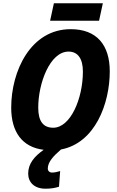

<svg xmlns="http://www.w3.org/2000/svg" viewBox="-20 -902 707 1165"><path d="M284 -776H581L604 -882H307ZM256 243C288 243 313 239 338 231L345 136C328 141 312 145 296 145C280 145 270 135 270 120C271 80 303 46 350 5C557 -34 646 -273 646 -469C646 -628 568 -725 409 -725C166 -725 48 -471 48 -249C48 -102 114 -9 245 7C190 46 151 90 151 151C151 204 188 243 256 243ZM303 -127C244 -127 212 -164 212 -249C212 -397 283 -589 396 -589C453 -589 483 -545 483 -468C483 -304 408 -127 303 -127Z"/></svg>

Font: Noto Sans SemiCondensed ExtraBold
Style: Italic
Weight: 800
Width: 4
Italic angle: -12°
Designer: Monotype Design Team
Foundry: Monotype Imaging Inc.
Version: Version 2.013